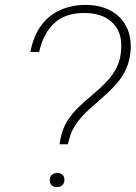

<svg xmlns="http://www.w3.org/2000/svg" viewBox="-20 -757 554 784"><path d="M223 -168 226 -185Q234 -230 254.5 -262.5Q275 -295 303 -321.5Q331 -348 360 -372Q389 -396 414.5 -422.5Q440 -449 457 -483Q474 -517 475 -562Q477 -608 458.5 -639.5Q440 -671 406 -687.5Q372 -704 325 -704Q243 -704 199 -660Q155 -616 140 -545H104Q117 -611 148.5 -653.5Q180 -696 227 -716.5Q274 -737 330 -737Q373 -737 407.5 -724.5Q442 -712 466 -689Q490 -666 502.5 -633.5Q515 -601 514 -562Q512 -514 496 -478Q480 -442 455 -414Q430 -386 401 -361Q372 -336 344 -310.5Q316 -285 294 -255.5Q272 -226 262 -187L257 -168ZM212 7Q199 7 191 -0.5Q183 -8 183 -21Q183 -35 192 -43Q201 -51 214 -51Q227 -51 235 -43.5Q243 -36 243 -23Q243 -9 234.5 -1Q226 7 212 7Z"/></svg>

Font: Mona Sans ExtraLight
Style: Italic
Weight: 200
Italic angle: -11.6951°
Designer: Deni Anggara
Foundry: GitHub
Version: Version 2.000